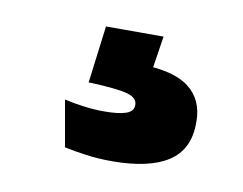

<svg xmlns="http://www.w3.org/2000/svg" viewBox="-39 -65 395 312"><g transform="rotate(10 158.0 91.0)"><path d="M114 -16H209L196 68L137.5 36Q148.5 35.5 159 35.2Q169.5 35 180 35Q234.5 35.5 260 55Q285.5 74.5 285.5 110.5V113.5Q285.5 157 254 177.5Q222.5 198 161 198Q139 198 118.8 195.2Q98.5 192.5 82.5 189L69 112.5Q84 116 101 118.2Q118 120.5 134.5 120.5Q159 120.5 171 116.2Q183 112 183 102V101Q183 90 167.2 85.2Q151.5 80.5 106 78.5Q104 78.5 103 78.5Q102 78.5 102 78.5Z"/></g></svg>

Font: Anek Kannada
Style: Bold
Weight: 700
Version: Version 1.003